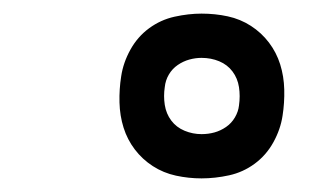

<svg xmlns="http://www.w3.org/2000/svg" viewBox="-20 -792 490 282"><path d="M276 -530Q257 -530 238.5 -534Q220 -538 204.5 -548Q189 -558 178 -572.5Q167 -587 161.5 -604.5Q156 -622 155.5 -641.5Q155 -661 158 -680Q161 -700 171.5 -719Q182 -738 199 -750.5Q216 -763 236.5 -767.5Q257 -772 276 -772Q296 -772 314.5 -768Q333 -764 348.5 -754Q364 -744 375 -729.5Q386 -715 391.5 -697.5Q397 -680 397.5 -660.5Q398 -641 395 -622Q392 -602 381.5 -583Q371 -564 354 -551.5Q337 -539 316.5 -534.5Q296 -530 276 -530ZM276 -595Q286 -595 295 -597.5Q304 -600 312 -605.5Q320 -611 325 -619.5Q330 -628 331 -637Q333 -651 331 -664Q329 -677 321.5 -687Q314 -697 302 -702Q290 -707 276 -707Q267 -707 258 -704.5Q249 -702 241 -696.5Q233 -691 228 -682.5Q223 -674 222 -664Q220 -651 222 -638Q224 -625 231.5 -615Q239 -605 251 -600Q263 -595 276 -595Z"/></svg>

Font: Iosevka Etoile Light Oblique
Style: Regular
Weight: 300
Italic angle: -9°
Designer: Belleve Invis
Foundry: Belleve Invis
Version: Version 15.5.2; ttfautohint (v1.8.4)